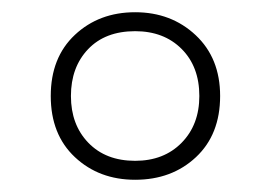

<svg xmlns="http://www.w3.org/2000/svg" viewBox="-20 -744 443 314"><path d="M201 -450Q142 -450 102.5 -487Q63 -524 63 -587Q63 -650 102.5 -687Q142 -724 201 -724Q260 -724 300 -686.5Q340 -649 340 -587Q340 -524 300.5 -487Q261 -450 201 -450ZM201 -481Q248 -481 277 -510.5Q306 -540 306 -587Q306 -635 277 -664Q248 -693 201 -693Q152 -693 124 -663.5Q96 -634 96 -587Q96 -540 124.5 -510.5Q153 -481 201 -481Z"/></svg>

Font: Noto Sans Lao Looped SemiCondensed ExtraLight
Style: Regular
Weight: 200
Width: 4
Designer: Mark Frömberg, Ben Mitchell
Foundry: The Fontpad Ltd
Version: Version 1.002; ttfautohint (v1.8.4.7-5d5b)